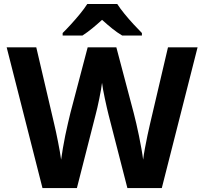

<svg xmlns="http://www.w3.org/2000/svg" viewBox="-20 -954 1036 974"><path d="M195.5 0 13.8 -714H164L254.8 -325.6Q259 -308.7 264 -285Q269 -261.2 274.1 -235.8Q279.2 -210.3 283.4 -186.3Q287.7 -162.4 290 -144Q293.7 -170.1 299 -202.1Q304.3 -234.1 311.1 -266.9Q318 -299.8 324.9 -329.5Q331.8 -359.2 337.2 -381.2L424.8 -714H570.2L658.5 -380Q664.3 -358.3 671.2 -328.1Q678.1 -297.8 685 -264.9Q691.8 -231.9 697.4 -200.1Q703.1 -168.3 706.1 -144Q709.1 -169 715.3 -202.3Q721.5 -235.6 728.5 -268.9Q735.5 -302.3 741.1 -325.4L832.2 -714H982.3L800.8 0H626.2L530.6 -372.2Q527 -385.9 522.2 -407.3Q517.4 -428.7 512.1 -453Q506.8 -477.2 503 -498.7Q499.2 -520.3 497.6 -534Q496 -520.3 492.3 -498.7Q488.6 -477.2 483.6 -453Q478.6 -428.7 473.7 -407.1Q468.8 -385.5 464.8 -371.1L370.1 0ZM574.9 -933.6Q589.3 -911 611.8 -883.5Q634.3 -856 658.2 -830.1Q682.1 -804.2 699.9 -786.5V-773.6H600.1Q574.1 -789 549.1 -809.2Q524.2 -829.3 497.8 -853.3Q471.4 -829.3 447.7 -810Q424.1 -790.6 398.1 -773.6H297.8V-786.5Q316.8 -805.2 340.3 -830.9Q363.8 -856.6 386.1 -883.8Q408.4 -911 422.7 -933.6Z"/></svg>

Font: Noto Sans Symbols
Style: Regular
Weight: 400
Designer: Monotype Design Team
Foundry: Monotype Imaging Inc.
Version: Version 2.002